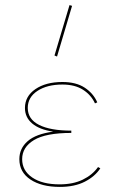

<svg xmlns="http://www.w3.org/2000/svg" viewBox="-20 -731 449 754"><path d="M374 -70Q353 -38 313 -17.5Q273 3 215 3Q143 3 99.5 -26Q56 -55 56 -106Q56 -148 88.5 -176.5Q121 -205 189 -214Q135 -222 106.5 -246Q78 -270 78 -307Q78 -353 119 -381Q160 -409 225 -409Q279 -409 313 -386.5Q347 -364 362 -329L353 -325Q338 -358 306 -378.5Q274 -399 225 -399Q165 -399 127 -374Q89 -349 89 -307Q89 -263 133.5 -240.5Q178 -218 260 -218V-209Q160 -209 113.5 -181Q67 -153 67 -106Q67 -61 106.5 -34Q146 -7 214 -7Q267 -7 305 -25.5Q343 -44 365 -75ZM194 -513 253 -711 263 -708 204 -509Z"/></svg>

Font: Ysabeau Hairline
Style: Regular
Weight: 100
Designer: Christian Thalmann (Catharsis Fonts)
Version: Version 0.003